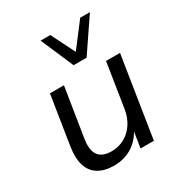

<svg xmlns="http://www.w3.org/2000/svg" viewBox="-179 -878 947 1011"><g transform="rotate(-30 294.5 -373.0)"><path d="M222 9Q166 9 128.5 -13.5Q91 -36 76.5 -80.5Q62 -125 72 -192L119 -490H204L157 -194Q150 -152 157 -122.5Q164 -93 187 -78Q210 -63 248 -63Q293 -63 329 -83.5Q365 -104 388 -140Q411 -176 418 -222L460 -490H545L468 0H387L404 -109H409Q382 -52 333.5 -21.5Q285 9 222 9ZM301 -556 215 -755H274L346 -611L456 -755H515L380 -556Z"/></g></svg>

Font: Nunito Sans 10pt
Style: Italic
Weight: 400
Italic angle: -9°
Designer: Vernon Adams
Foundry: Vernon Adams
Version: Version 3.101;gftools[0.9.27]